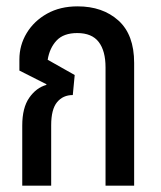

<svg xmlns="http://www.w3.org/2000/svg" viewBox="-20 -584 507 604"><path d="M224 -564Q303 -564 352.5 -519.5Q402 -475 402 -386V0H312V-372Q312 -424 290.5 -452Q269 -480 223 -480Q180 -480 158 -456.5Q136 -433 130 -396L215 -348L209 -285Q178 -285 159.5 -262.5Q141 -240 141 -190V0H50V-189Q50 -245 72 -276.5Q94 -308 126 -317V-319L41 -362V-397Q41 -442 64 -480Q87 -518 128 -541Q169 -564 224 -564Z"/></svg>

Font: Noto Sans Thai Looped ExtraCondensed Medium
Style: Regular
Weight: 500
Width: 2
Designer: Sasikarn Vongin, Ben Mitchell
Foundry: The Fontpad Ltd
Version: Version 1.001; ttfautohint (v1.8.4.7-5d5b)